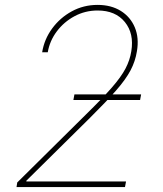

<svg xmlns="http://www.w3.org/2000/svg" viewBox="-20 -757 661 777"><path d="M46.9 0 49.7 -18.5 328.1 -294Q394.2 -358.7 432.2 -402.2Q470.2 -445.7 487.9 -479.6Q505.7 -513.5 511.4 -549.7Q523.1 -621.1 485.3 -667.8Q447.4 -714.5 375 -714.5Q324.6 -714.5 281.6 -691.4Q238.6 -668.3 209.9 -630Q181.1 -591.6 173.3 -545.5H150.6Q159.1 -598 190.9 -641.5Q222.7 -685 270.4 -711.1Q318.2 -737.2 375 -737.2Q429.7 -737.2 468.8 -712.9Q507.8 -688.6 525.6 -646.1Q543.3 -603.7 534.1 -549.7Q527.7 -509.2 508.5 -472.7Q489.3 -436.1 449.9 -391Q410.5 -345.9 343.8 -279.8L86.6 -25.6V-22.7H490.1L485.8 0ZM277 -352.3 281.2 -375H551.1L546.9 -352.3Z"/></svg>

Font: Inter Thin  BETA
Style: Italic
Weight: 100
Italic angle: -9.39999°
Designer: Rasmus Andersson
Foundry: rsms
Version: Version 3.011;git-f93a4a705